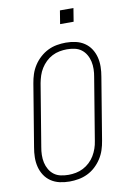

<svg xmlns="http://www.w3.org/2000/svg" viewBox="-100 -982 700 1049"><g transform="rotate(-10 250.0 -457.0)"><path d="M200 8Q200 8 199.5 8Q199 8 199 8Q171 8 144.5 2Q118 -4 96.5 -18.5Q75 -33 61 -54.5Q47 -76 40.5 -101.5Q34 -127 34.5 -155Q35 -183 40 -210L97 -555Q101 -580 109 -604.5Q117 -629 131.5 -651.5Q146 -674 166.5 -692.5Q187 -711 210.5 -722.5Q234 -734 259.5 -738.5Q285 -743 310 -743Q310 -743 310 -743Q310 -743 310 -743Q338 -743 364.5 -737Q391 -731 412.5 -716.5Q434 -702 448 -680.5Q462 -659 468.5 -633.5Q475 -608 474.5 -580Q474 -552 469 -525L412 -180Q408 -155 400 -130.5Q392 -106 377.5 -83.5Q363 -61 343 -42.5Q323 -24 299 -12.5Q275 -1 249.5 3.5Q224 8 200 8ZM200 -29Q220 -29 241 -33Q262 -37 281.5 -47Q301 -57 317.5 -72.5Q334 -88 345 -106.5Q356 -125 363 -145Q370 -165 373 -186L430 -531Q434 -552 434.5 -574Q435 -596 430.5 -616.5Q426 -637 415.5 -655Q405 -673 389 -685Q373 -697 352 -701.5Q331 -706 309 -706Q289 -706 268 -702Q247 -698 227.5 -688Q208 -678 192 -662.5Q176 -647 164.5 -628.5Q153 -610 146.5 -590Q140 -570 136 -549L79 -204Q75 -183 74.5 -161Q74 -139 78.5 -118.5Q83 -98 93.5 -80Q104 -62 120 -50Q136 -38 157 -33.5Q178 -29 200 -29ZM297 -848 309 -922H384L372 -848Z"/></g></svg>

Font: Iosevka SS04 XLt Obl
Style: Regular
Weight: 200
Italic angle: -9°
Monospace: yes
Designer: Belleve Invis
Foundry: Belleve Invis
Version: Version 19.0.0; ttfautohint (v1.8.4)